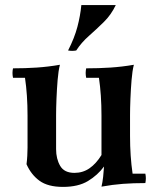

<svg xmlns="http://www.w3.org/2000/svg" viewBox="-20 -718 622 753"><path d="M378 -110 388 -65Q363 -31 325 -8Q287 15 227 15Q168 15 135 -9Q102 -33 84 -74Q86 -89 87 -106.5Q88 -124 88 -139V-265Q88 -346 78 -413H31Q27 -432 31 -450Q79 -450 124 -453Q169 -456 215 -464Q209 -441 206 -404.5Q203 -368 201.5 -330.5Q200 -293 200 -265V-133Q200 -95 216 -67.5Q232 -40 272 -40Q305 -40 331 -58Q357 -76 378 -110ZM550 -37Q554 -19 550 0Q503 0 462.5 3Q422 6 378 14Q382 -2 384.5 -24.5Q387 -47 388 -65L378 -110V-265Q378 -346 368 -413H318Q314 -432 318 -450Q367 -450 413 -453Q459 -456 505 -464Q499 -441 496 -404.5Q493 -368 491.5 -330.5Q490 -293 490 -265V-185Q490 -105 500 -37ZM434 -698Q416 -660 387 -631.5Q358 -603 328.5 -577Q299 -551 279 -520Q263 -517 247 -520Q272 -569 283.5 -612.5Q295 -656 299 -698Z"/></svg>

Font: Poltawski Nowy SemiBold
Style: Regular
Weight: 600
Version: Version 1.001;gftools[0.9.25]